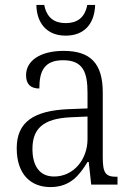

<svg xmlns="http://www.w3.org/2000/svg" viewBox="-20 -751 541 781"><path d="M247 -606C327 -606 365 -659 367 -731H335C325 -678 293 -657 247 -657C202 -657 170 -678 160 -731H128C129 -659 169 -606 247 -606ZM185 10C267 10 304 -40 336 -92H341L351 0H458V-32H454C410 -32 398 -46 398 -111V-375C398 -493 348 -544 239 -544C142 -544 86 -503 86 -445C86 -408 105 -391 140 -391C140 -462 160 -506 237 -506C320 -506 336 -454 336 -372V-310L259 -307C116 -301 48 -254 48 -148C48 -40 107 10 185 10ZM200 -33C139 -33 112 -79 112 -145C112 -224 151 -269 269 -274L336 -277V-185C336 -103 280 -33 200 -33Z"/></svg>

Font: Noto Serif Thai SemiCondensed Light
Style: Regular
Weight: 300
Width: 4
Designer: Monotype Design Team
Foundry: Monotype Imaging Inc.
Version: Version 2.002